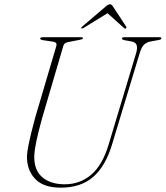

<svg xmlns="http://www.w3.org/2000/svg" viewBox="-20 -876 783 908"><path d="M493 -190 624 -625.5Q631 -650.5 625.8 -663.8Q620.5 -677 599.5 -680.5L571 -685.5Q556.5 -689 556.5 -693.5Q556.5 -700 569 -700H734Q743 -700 743 -695Q743 -692 740.8 -690.2Q738.5 -688.5 729 -686.5L693 -680Q673.5 -676.5 661.2 -664.8Q649 -653 640.5 -624L509.5 -191.5Q479 -90.5 420.8 -39.5Q362.5 11.5 267 11.5Q185 11.5 145.8 -30.5Q106.5 -72.5 107.5 -137.5Q108 -154.5 114 -185.5Q120 -216.5 129 -252.8Q138 -289 147 -322L246 -657Q252 -676 230.5 -679L183.5 -686Q170 -688 170 -694Q170 -700 184.5 -700H363.5Q372.5 -700 372.5 -695.5Q372.5 -690.5 356 -687.5L304.5 -677.5Q294.5 -676 288 -671.5Q281.5 -667 278.5 -655.5L180 -320Q161.5 -253.5 152.2 -209.5Q143 -165.5 142 -136.5Q141 -71.5 180 -38Q219 -4.5 286 -4.5Q358 -4.5 411 -49.5Q464 -94.5 493 -190ZM375.5 -744Q368 -739.5 365.5 -741.5Q362 -744.5 369 -750.5L478 -843.5Q492 -856 500 -856Q508 -856 515.5 -843.5L576.5 -750.5Q579.5 -744.5 575 -741.5Q571 -739 566 -744L488.5 -813.5Z"/></svg>

Font: Fraunces 72pt Thin
Style: Italic
Weight: 100
Italic angle: -16°
Version: Version 1.000;[b76b70a41]